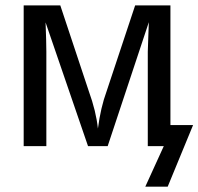

<svg xmlns="http://www.w3.org/2000/svg" viewBox="-20 -548 744 720"><path d="M538.1 -464.8 383.8 0H310.1L150.9 -463.9Q153.8 -387.7 153.8 -354V0H68.8V-527.8H206.1L313 -206.1Q340.3 -130.9 347.2 -65.9Q357.4 -145 379.9 -206.1L486.8 -527.8H619.1V-79.1H704.1L608.9 151.9H524.9L594.2 0H534.2V-354L536.1 -409.2Z"/></svg>

Font: Libra Sans Modern
Style: Regular
Weight: 400
Foundry: Stefan Peev, Context Ltd
Version: Version 1.000